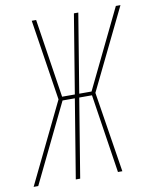

<svg xmlns="http://www.w3.org/2000/svg" viewBox="-91 -798 691 861"><g transform="rotate(-10 254.5 -367.5)"><path d="M-8 0 170 -367 113 -735H133L188 -376H246L305 -735H325L266 -376H322L496 -735H517L338 -367L396 0H376L321 -359H263L204 0H184L243 -359H187L13 0Z"/></g></svg>

Font: Iosevka Term Curly Th Obl
Style: Regular
Weight: 100
Italic angle: -9°
Designer: Belleve Invis
Foundry: Belleve Invis
Version: Version 32.3.0